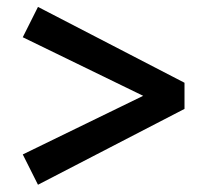

<svg xmlns="http://www.w3.org/2000/svg" viewBox="-20 -597 584 548"><path d="M506.6 -360.8V-286.2L88.4 -69.7L45 -156.2L450.7 -353.7V-293.3L45 -490.7L88.4 -577.3Z"/></svg>

Font: Source Serif 4 Variable
Style: Regular
Weight: 400
Designer: Frank Grießhammer
Foundry: Adobe
Version: Version 4.005;hotconv 1.1.0;makeotfexe 2.6.0